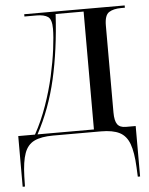

<svg xmlns="http://www.w3.org/2000/svg" viewBox="-53 -580 649 834"><g transform="rotate(-5 271.5 -163.0)"><path d="M12 210V-11H85Q116 -67 138.5 -131Q161 -195 175 -257Q189 -320 196 -374.5Q203 -429 203 -462Q203 -503 186.5 -514.5Q170 -526 136 -526H84V-536H522V-526H506Q472 -526 452.5 -513.5Q433 -501 433 -456V-77Q433 -41 444 -25.5Q455 -10 481 -10H524V210H514L512 168Q509 103 495.5 66.5Q482 30 452.5 15Q423 0 372 0H163Q111 0 81 14.5Q51 29 38 65Q25 101 23 166L22 210ZM96 -11H342V-525H220Q211 -369 182 -242.5Q153 -116 96 -11Z"/></g></svg>

Font: Noto Serif Display SemiCondensed
Style: Regular
Weight: 400
Width: 4
Designer: Monotype Design Team
Foundry: Monotype Imaging Inc.
Version: Version 2.009